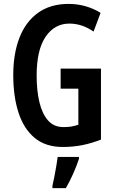

<svg xmlns="http://www.w3.org/2000/svg" viewBox="-20 -744 596 985"><path d="M291 -392H498V-28Q450 -9 402.5 0.5Q355 10 302 10Q214 10 158 -36.5Q102 -83 75 -166Q48 -249 48 -359Q48 -469 80 -551Q112 -633 175.5 -678.5Q239 -724 332 -724Q377 -724 419 -712Q461 -700 496 -678L460 -582Q401 -623 336 -623Q260 -623 214 -555.5Q168 -488 168 -356Q168 -280 182 -220.5Q196 -161 226 -126.5Q256 -92 306 -92Q330 -92 347 -95Q364 -98 382 -104V-289H291ZM385 71Q373 108 355 148Q337 188 318 221H249V209Q253 191 258.5 164.5Q264 138 268.5 110Q273 82 276 61H385Z"/></svg>

Font: Noto Sans Telugu ExtraCondensed SemiBold
Style: Regular
Weight: 600
Width: 2
Designer: Jelle Bosma - Monotype Design Team
Foundry: Monotype Imaging Inc.
Version: Version 2.005; ttfautohint (v1.8.4.7-5d5b)